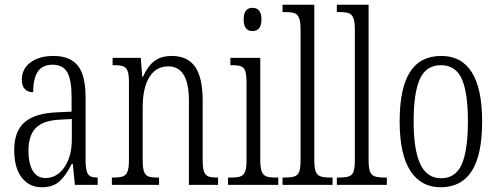

<svg xmlns="http://www.w3.org/2000/svg" viewBox="-20 -780 2099 810"><path d="M40 -148Q40 -226 83.5 -264Q127 -302 218 -306L282 -309V-372Q282 -442 264 -474.5Q246 -507 202 -507Q159 -507 139.5 -478Q120 -449 120 -391Q97 -391 84.5 -404.5Q72 -418 72 -444Q72 -489 108.5 -516.5Q145 -544 206 -544Q275 -544 308 -503.5Q341 -463 341 -369V-108Q341 -75 345.5 -59Q350 -43 360 -37Q370 -31 390 -31H392V0H296L287 -89H283Q258 -39 230.5 -14.5Q203 10 156 10Q104 10 72 -30.5Q40 -71 40 -148ZM283 -191V-278L229 -275Q160 -271 130 -239Q100 -207 100 -145Q100 -91 118 -60Q136 -29 172 -29Q221 -29 252 -75Q283 -121 283 -191Z M452 -31H459Q485 -31 498.5 -36Q512 -41 518 -56.5Q524 -72 524 -105V-434Q524 -466 518 -481Q512 -496 499 -500.5Q486 -505 460 -505H455V-536H574L580 -456H583Q603 -501 631.5 -522.5Q660 -544 705 -544Q771 -544 803 -498.5Q835 -453 835 -356V-105Q835 -72 840.5 -56.5Q846 -41 858.5 -36Q871 -31 896 -31H900V0H777V-355Q777 -500 690 -500Q638 -500 610 -454.5Q582 -409 582 -327V-102Q582 -70 588 -55Q594 -40 606.5 -35.5Q619 -31 645 -31H651V0H452Z M1008 -698Q1008 -747 1045 -747Q1083 -747 1083 -698Q1083 -649 1045 -649Q1008 -649 1008 -698ZM942 -31H955Q982 -31 995 -36Q1008 -41 1014 -56Q1020 -71 1020 -103V-431Q1020 -464 1015 -479.5Q1010 -495 997.5 -500Q985 -505 960 -505H952V-536H1078V-106Q1078 -73 1084 -57Q1090 -41 1103 -36Q1116 -31 1143 -31H1154V0H942Z M1172 -31H1179Q1209 -31 1223 -36Q1237 -41 1242.5 -56Q1248 -71 1248 -105V-656Q1248 -689 1241.5 -704.5Q1235 -720 1222 -724.5Q1209 -729 1184 -729H1172V-760H1306V-105Q1306 -71 1312 -56Q1318 -41 1332 -36Q1346 -31 1376 -31H1383V0H1172Z M1401 -31H1408Q1438 -31 1452 -36Q1466 -41 1471.5 -56Q1477 -71 1477 -105V-656Q1477 -689 1470.5 -704.5Q1464 -720 1451 -724.5Q1438 -729 1413 -729H1401V-760H1535V-105Q1535 -71 1541 -56Q1547 -41 1561 -36Q1575 -31 1605 -31H1612V0H1401Z M1666 -268Q1666 -408 1709.5 -476Q1753 -544 1842 -544Q1927 -544 1970.5 -475Q2014 -406 2014 -268Q2014 -126 1970 -58Q1926 10 1839 10Q1756 10 1711 -59.5Q1666 -129 1666 -268ZM1954 -268Q1954 -390 1928 -447.5Q1902 -505 1840 -505Q1778 -505 1751.5 -447Q1725 -389 1725 -268Q1725 -148 1753 -88Q1781 -28 1841 -28Q1902 -28 1928 -87Q1954 -146 1954 -268Z"/></svg>

Font: Noto Serif CondLight
Style: Regular
Weight: 300
Width: 3
Designer: Monotype Design Team
Foundry: Monotype Imaging Inc.
Version: Version 1.001